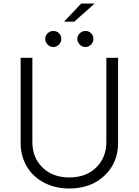

<svg xmlns="http://www.w3.org/2000/svg" viewBox="-20 -1054 784 1086"><path d="M342.3 -931.6 439.5 -1034.2H515.6L400.4 -931.6ZM281.2 -788.1Q263.2 -788.1 249.5 -801.8Q235.8 -815.4 235.8 -833.5Q235.8 -852.5 249.5 -865.7Q263.2 -878.9 281.2 -878.9Q300.8 -878.9 313.7 -866Q326.7 -853 326.7 -833.5Q326.7 -815.4 313.5 -801.8Q300.3 -788.1 281.2 -788.1ZM462.9 -788.1Q444.8 -788.1 431.2 -801.8Q417.5 -815.4 417.5 -833.5Q417.5 -852.5 431.2 -865.7Q444.8 -878.9 462.9 -878.9Q482.4 -878.9 495.4 -866Q508.3 -853 508.3 -833.5Q508.3 -815.4 495.1 -801.8Q481.9 -788.1 462.9 -788.1ZM581.5 -727.1H647.9V-245.6Q647.9 -133.3 571 -60.5Q494.1 12.2 372.1 12.2Q291.5 12.2 228.5 -21.2Q165.5 -54.7 131.1 -113.3Q96.7 -171.9 96.7 -245.6V-727.1H163.1V-250.5Q163.1 -162.6 220.5 -106.4Q277.8 -50.3 372.1 -50.3Q466.3 -50.3 523.9 -106.4Q581.5 -162.6 581.5 -250.5Z"/></svg>

Font: Interop Light
Style: Regular
Weight: 300
Designer: Rasmus Andersson, Google, Jang Haemin
Foundry: jhaemin
Version: Version 1.007